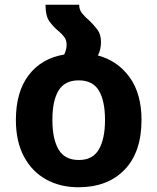

<svg xmlns="http://www.w3.org/2000/svg" viewBox="-20 -780 664 810"><path d="M393 -546Q476 -524 526.5 -454.5Q577 -385 577 -274Q577 -138 505.5 -64Q434 10 311 10Q234 10 174.5 -23Q115 -56 81 -119.5Q47 -183 47 -274Q47 -392 101 -463Q155 -534 251 -550Q255 -559 258 -569Q261 -579 261 -591Q261 -611 251 -624Q241 -637 228 -648Q208 -664 190 -687.5Q172 -711 172 -760H314Q314 -739 326.5 -723.5Q339 -708 357 -693Q375 -676 390.5 -655.5Q406 -635 406 -603Q406 -570 393 -546ZM313 -105Q371 -105 397 -149.5Q423 -194 423 -274Q423 -355 397 -398Q371 -441 312 -441Q253 -441 227 -398Q201 -355 201 -274Q201 -194 227 -149.5Q253 -105 313 -105Z"/></svg>

Font: Noto Sans Georgian Bold
Style: Regular
Weight: 700
Designer: Monotype Design Team, Akaki Razmadze
Foundry: Google LLC
Version: Version 2.005; ttfautohint (v1.8.4.7-5d5b)